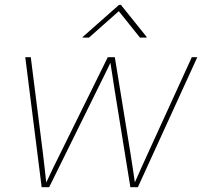

<svg xmlns="http://www.w3.org/2000/svg" viewBox="-20 -781 843 801"><path d="M153.8 0 85.4 -542.5H108.4L159.2 -140.6Q163.1 -107.4 166.7 -75.9Q170.4 -44.4 173.8 -11.2H168.9Q184.6 -44.4 199.7 -76.2Q214.8 -107.9 231.4 -140.6L429.7 -542.5H459L524.4 -140.6Q529.8 -107.9 534.4 -76.2Q539.1 -44.4 543.9 -11.2H538.6Q553.2 -44.4 567.4 -75.9Q581.5 -107.4 596.7 -140.6L780.3 -542.5H803.2L555.2 0H523.9L455.6 -421.9Q452.6 -440.9 450 -459.2Q447.3 -477.5 444.3 -495.8Q441.4 -514.2 438.5 -533.2H447.3Q438.5 -514.2 429.4 -495.8Q420.4 -477.5 411.6 -459.2Q402.8 -440.9 393.1 -421.9L185.1 0ZM351.1 -624H324.7L325.2 -627L476.6 -760.7H484.4L591.8 -627L591.3 -624H564L475.6 -734.4Z"/></svg>

Font: Inter 16pt Thin
Style: Italic
Weight: 250
Italic angle: -9.3988°
Version: Version 4.001;git-66647c0bb